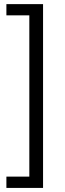

<svg xmlns="http://www.w3.org/2000/svg" viewBox="-20 -755 315 936"><path d="M189.9 -734.9V161.1H11.2V106H123V-680.2H11.2V-734.9Z"/></svg>

Font: Archivo Light
Style: Regular
Weight: 300
Designer: Hector Gatti
Foundry: Omnibus-Type
Version: Version 2.001